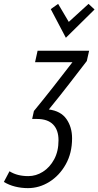

<svg xmlns="http://www.w3.org/2000/svg" viewBox="-114 -784 508 991"><path d="M30 187Q-4 187 -36 179Q-68 171 -94 155L-65 100Q-44 113 -20 119Q4 125 32 125Q72 125 107.5 102.5Q143 80 165.5 38.5Q188 -3 188 -60Q188 -113 160 -141.5Q132 -170 77 -170H52L61 -211Q112 -273 162.5 -337.5Q213 -402 260 -463H67L80 -522H346L334 -469Q293 -416 244.5 -353Q196 -290 138 -219Q200 -211 229 -169.5Q258 -128 258 -70Q258 6 225.5 64Q193 122 141 154.5Q89 187 30 187ZM226 -589 148 -737 186 -764 241 -671 343 -764 374 -735Z"/></svg>

Font: Ubuntu Sans Condensed
Style: Italic
Weight: 400
Width: 3
Italic angle: -13.5°
Designer: Dalton Maag Ltd
Foundry: Dalton Maag Ltd
Version: Version 1.006; ttfautohint (v1.8.4.7-5d5b)